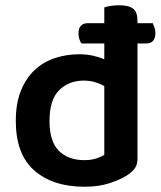

<svg xmlns="http://www.w3.org/2000/svg" viewBox="-20 -694 612 729"><path d="M502 -529V-92Q502 -69 492 -55Q482 -41 462 -28Q437 -12 396 1.5Q355 15 301 15Q181 15 110.5 -46.5Q40 -108 40 -235Q40 -301 59 -348.5Q78 -396 110.5 -427Q143 -458 187 -473Q231 -488 282 -488Q309 -488 333 -482.5Q357 -477 376 -469V-529H289Q285 -535 281.5 -545Q278 -555 278 -567Q278 -587 287.5 -596.5Q297 -606 313 -606H376V-666Q384 -669 399.5 -671.5Q415 -674 433 -674Q469 -674 485.5 -661Q502 -648 502 -615V-606H560Q563 -600 566.5 -590Q570 -580 570 -569Q570 -529 535 -529ZM376 -367Q361 -376 341 -382Q321 -388 298 -388Q242 -388 205 -352Q168 -316 168 -234Q168 -157 203.5 -121.5Q239 -86 300 -86Q326 -86 344.5 -92Q363 -98 376 -106Z"/></svg>

Font: Baloo 2 Latin SemiBold
Style: Regular
Weight: 400
Designer: Sarang Kulkarni and Ek Type
Foundry: Ek Type
Version: Version 1.001